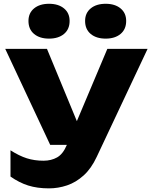

<svg xmlns="http://www.w3.org/2000/svg" viewBox="-20 -835 817 1036"><path d="M244 181.4Q180.8 181.4 131.9 165.9Q83 150.4 36.6 117.6V-24Q83.6 6 124.7 19.1Q165.8 32.2 214.8 32.2Q256.4 32.2 288.1 14.3Q319.8 -3.6 340.2 -52L559.2 -571.4H776.4L502 11.2Q472.6 74.4 431.1 111.8Q389.6 149.2 341.8 165.3Q294 181.4 244 181.4ZM250.8 -53.4 8.2 -571.4H233.4L447.6 -53.4ZM244.6 -626.6Q194.2 -626.6 163.9 -651.8Q133.6 -677 133.6 -722Q133.6 -764.8 163.9 -789.7Q194.2 -814.6 244.6 -814.6Q295 -814.6 325.3 -789.7Q355.6 -764.8 355.6 -722Q355.6 -677 325.3 -651.8Q295 -626.6 244.6 -626.6ZM550.2 -626.6Q499.8 -626.6 469.5 -651.8Q439.2 -677 439.2 -722Q439.2 -764.8 469.5 -789.7Q499.8 -814.6 550.2 -814.6Q600.2 -814.6 630.5 -789.7Q660.8 -764.8 660.8 -722Q660.8 -677 630.5 -651.8Q600.2 -626.6 550.2 -626.6Z"/></svg>

Font: Unbounded
Style: Regular
Weight: 400
Designer: Luke Prowse, Jean-Baptiste Morizot, Fátima Lázaro, Florian Runge
Foundry: NaN
Version: Version 1.701;gftools[0.9.28.dev5+ged2979d]